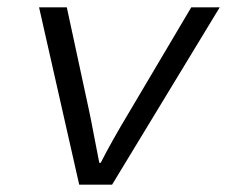

<svg xmlns="http://www.w3.org/2000/svg" viewBox="-20 -506 640 526"><path d="M197 0 87 -486H163L224 -203Q229 -180 238 -132Q247 -84 252 -60H256Q283 -114 337 -204L504 -486H582L287 0Z"/></svg>

Font: TypoPRO Source Code Pro
Style: Italic
Weight: 400
Italic angle: -11°
Monospace: yes
Designer: Paul D. Hunt, Teo Tuominen
Foundry: Adobe Systems Incorporated
Version: Version 1.030;PS 1.0;hotconv 1.0.84;makeotf.lib2.5.63406